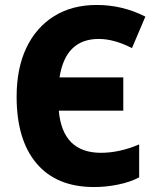

<svg xmlns="http://www.w3.org/2000/svg" viewBox="-20 -744 638 774"><path d="M359 10Q208 10 127.5 -85Q47 -180 47 -354Q47 -468 86 -550.5Q125 -633 197.5 -678.5Q270 -724 370 -724Q474 -724 566 -677L512 -550Q440 -587 378 -587Q244 -587 220 -432H477V-298H217Q232 -128 387 -128Q424 -128 463 -136.5Q502 -145 541 -162V-29Q505 -10 456.5 0Q408 10 359 10Z"/></svg>

Font: Noto Sans SemiCondensed ExtraBold
Style: Regular
Weight: 800
Width: 4
Designer: Monotype Design Team
Foundry: Monotype Imaging Inc.
Version: Version 2.013; ttfautohint (v1.8.4.7-5d5b)